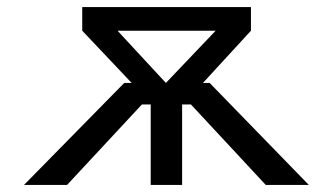

<svg xmlns="http://www.w3.org/2000/svg" viewBox="-20 -524 943 544"><path d="M855 0 574 -289H555L691 -437V-504H213V-437L353 -289H332L48 0H170L382 -228H407V0H496V-228H521L733 0ZM450 -289 313 -437H591Z"/></svg>

Font: Hibana SubMedium
Style: Regular
Weight: 500
Width: 6
Designer: pygmalion
Foundry: ybstudio
Version: Version 0.930;hotconv 1.0.109;makeotfexe 2.5.65596